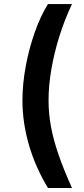

<svg xmlns="http://www.w3.org/2000/svg" viewBox="-20 -792 413 948"><path d="M90.8 -296.4Q90.8 -376.5 106.9 -463.9Q123 -551.3 151.4 -631.8Q179.7 -712.4 216.8 -772H335.4Q299.3 -695.8 273.4 -613.5Q247.6 -531.2 233.6 -450.2Q219.7 -369.1 219.7 -296.4Q219.7 -231.9 231.7 -166.7Q243.7 -101.6 269.3 -27.6Q294.9 46.4 335.4 136.2H216.8Q154.3 32.7 122.6 -77.4Q90.8 -187.5 90.8 -296.4Z"/></svg>

Font: Inter-SemiBold
Style: Regular
Weight: 600
Designer: Rasmus Andersson
Foundry: rsms
Version: Version 4.000;git-a52131595